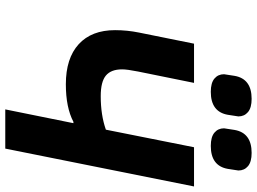

<svg xmlns="http://www.w3.org/2000/svg" viewBox="-140 -810 951 710"><g transform="rotate(90 335.0 -455.5)"><path d="M320 -760Q287 -760 271 -773.5Q255 -787 255 -809Q255 -812 261 -848Q272 -911 346 -911Q379 -911 395 -897.5Q411 -884 411 -862Q411 -859 405 -823Q394 -760 320 -760ZM520 -760Q487 -760 471 -773.5Q455 -787 455 -809Q455 -812 461 -848Q472 -911 546 -911Q579 -911 595 -897.5Q611 -884 611 -862Q611 -859 605 -823Q594 -760 520 -760ZM385 0 436 -252H431Q378 -224 292 -224Q196 -224 144 -271.5Q92 -319 92 -406Q92 -451 101 -495L142 -698H287L245 -491Q237 -451 237 -432Q237 -391 260 -372Q283 -353 336 -353Q406 -353 460 -372L525 -698H670L530 0Z"/></g></svg>

Font: Aneliza
Style: Bold Italic
Weight: 700
Italic angle: -11.31°
Designer: Mike Abbink, Paul van der Laan, Pieter van Rosmalen
Foundry: Bold Monday
Version: Version 3.0